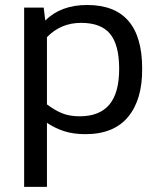

<svg xmlns="http://www.w3.org/2000/svg" viewBox="-20 -514 629 750"><path d="M163.4 215.9V-34.2Q196.8 -12 232.3 -1Q267.9 10.1 313.6 10.1Q424.7 10.1 480.6 -57.7Q536.6 -125.6 535.3 -246.4Q535.3 -494.5 320.3 -494.5Q218 -494.5 156.8 -433.9L150.7 -484.4H74.3V215.9ZM163.4 -106.2V-368.8Q217.5 -424.7 296.7 -424.7Q375 -424.7 410.3 -381.4Q445.5 -338.2 445.5 -245.4Q445.5 -150.7 407 -105.2Q368.6 -59.7 291.3 -59.7Q251.3 -59.7 222 -71.8Q192.7 -84 163.4 -106.2Z"/></svg>

Font: Arad-FD-VF Thin
Style: Regular
Weight: 100
Designer: Mohammad Darvishi
Version: Version 1.010;September 21, 2024;FontCreator 15.0.0.2992 64-